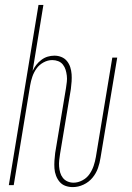

<svg xmlns="http://www.w3.org/2000/svg" viewBox="-20 -755 540 783"><path d="M277 8Q261 8 247 3Q233 -2 223.5 -13Q214 -24 208.5 -38.5Q203 -53 202 -68.5Q201 -84 202 -99.5Q203 -115 205 -131L249 -395Q251 -408 252.5 -421Q254 -434 252.5 -446.5Q251 -459 247.5 -470.5Q244 -482 236.5 -491.5Q229 -501 217.5 -505.5Q206 -510 193 -510Q175 -510 157.5 -500.5Q140 -491 129 -475.5Q118 -460 112 -442.5Q106 -425 103 -407L36 0H16L137 -735H157L113 -466Q119 -479 128 -490.5Q137 -502 149 -511Q161 -520 174.5 -524Q188 -528 202 -528Q217 -528 230.5 -522.5Q244 -517 253 -506Q262 -495 266.5 -481Q271 -467 272 -452.5Q273 -438 272 -422.5Q271 -407 269 -392L225 -128Q223 -115 221.5 -102Q220 -89 221 -76Q222 -63 225.5 -51Q229 -39 236.5 -29.5Q244 -20 255.5 -15Q267 -10 280 -10Q298 -10 316 -19.5Q334 -29 345 -45Q356 -61 362 -79Q368 -97 371 -115L438 -520H458L390 -112Q387 -91 379.5 -69.5Q372 -48 357 -30Q342 -12 320.5 -2Q299 8 277 8Z"/></svg>

Font: Iosevka SS18 Thin
Style: Italic
Weight: 100
Italic angle: -9°
Monospace: yes
Designer: Belleve Invis
Foundry: Belleve Invis
Version: Version 25.1.1; ttfautohint (v1.8.4)